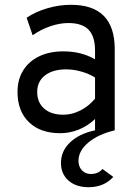

<svg xmlns="http://www.w3.org/2000/svg" viewBox="-20 -543 566 800"><path d="M349 237Q296.5 237 265.2 209.2Q234 181.5 234 136Q234 86.5 272 50.2Q310 14 376 0V-47Q346 -18.5 308.5 -3.2Q271 12 231 12Q148 12 100.5 -34Q53 -80 53 -160Q53 -211.5 76.5 -249.5Q100 -287.5 143 -308.2Q186 -329 244 -329Q281.5 -329 314.2 -320.8Q347 -312.5 376 -296V-332Q376 -391.5 349 -419.2Q322 -447 265 -447Q228.5 -447 189.2 -433.5Q150 -420 116 -396L91 -469Q128.5 -494.5 178 -508.8Q227.5 -523 276 -523Q367 -523 412.5 -476.8Q458 -430.5 458 -339V0Q389 16.5 348 51Q307 85.5 307 127Q307 151.5 321.5 166.8Q336 182 359 182Q389 182 407 161L452 194Q413.5 237 349 237ZM244 -65Q280 -65 315 -82.8Q350 -100.5 376 -132V-220Q350.5 -236 318.2 -245Q286 -254 256 -254Q200 -254 167.5 -228.8Q135 -203.5 135 -160Q135 -116 164 -90.5Q193 -65 244 -65Z"/></svg>

Font: Undotted
Style: Regular
Weight: 400
Designer: Delve Withrington, Dave Bailey, Thomas Jockin
Foundry: Delve Fonts LLC
Version: Version 4.000